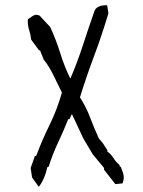

<svg xmlns="http://www.w3.org/2000/svg" viewBox="-20 -705 543 728"><path d="M85.4 -623.5Q85.4 -626.5 85.4 -631.8Q96.7 -640.1 104 -644.5Q111.3 -648.9 117.2 -648.9Q123 -648.9 129.9 -646L170.4 -602.5Q192.4 -554.7 208.5 -503.4Q223.6 -454.1 246.1 -408.2L247.1 -407.7Q273.4 -468.8 294.9 -535.2Q316.4 -601.6 339.8 -667.5Q345.7 -675.3 350.8 -678.2Q356 -681.2 360.4 -682.6Q370.6 -685.1 381.8 -685.1H386.2L391.1 -654.8Q366.2 -570.8 337.2 -493.7Q308.1 -416.5 283.2 -335.9Q306.2 -300.3 321.5 -259.8Q336.9 -219.2 355 -179.7L369.6 -162.6L387.2 -135.3V-129.9Q399.4 -122.6 409.7 -106.4Q419.9 -90.3 432.6 -80.1L434.6 -72.8H438Q443.4 -59.6 446.3 -50Q449.2 -40.5 449.2 -33.7Q449.2 -26.9 447.8 -20Q446.3 -15.1 444.8 -9.8L417.5 -6.8L374.5 -61.5V-63.5V-68.4L331.5 -120.1L295.9 -180.2L253.4 -271H251.5L243.7 -253.4H238.8Q221.2 -209 200.4 -165Q179.7 -121.1 164.6 -73.2L159.2 -70.8Q155.3 -50.8 147.9 -33Q140.6 -15.1 131.3 -2.4L127 3.4L101.6 -32.2L96.2 -67.9L112.3 -113.8H116.2H117.2Q139.6 -173.8 168.2 -231.9Q196.8 -290 214.8 -354Q198.7 -386.2 182.6 -419.7Q166.5 -453.1 145.5 -479.5L132.3 -512.7L127.4 -515.1L98.1 -554.7Q96.2 -574.2 90.8 -590.1Q85.4 -606 85.4 -623.5Z"/></svg>

Font: Bakudai
Style: Medium
Weight: 500
Version: Version 1.48